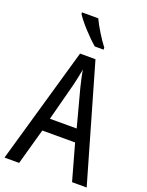

<svg xmlns="http://www.w3.org/2000/svg" viewBox="-172 -1120 850 1111"><g transform="rotate(20 253.5 -564.5)"><path d="M234 -1036H134V-1027C159 -986 229 -911 271 -876H325V-888C296 -925 255 -991 234 -1036ZM416 -93H506L300 -808H205L0 -93H90L152 -315H354ZM274 -623 335 -394H170L230 -623C238 -655 246 -693 252 -727C256 -698 267 -653 274 -623Z"/></g></svg>

Font: Noto Sans Kannada UI Condensed
Style: Regular
Weight: 400
Width: 3
Designer: Jelle Bosma - Monotype Design Team
Foundry: Monotype Imaging Inc.
Version: Version 2.005